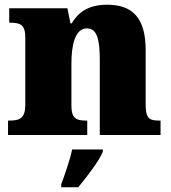

<svg xmlns="http://www.w3.org/2000/svg" viewBox="-20 -571 723 812"><path d="M14 0H349V-61H345C301 -61 282 -71 282 -125V-301C282 -380 297 -451 348 -451C391 -451 402 -402 402 -317V0H659V-61H655C610 -61 596 -70 596 -131V-360C596 -494 541 -551 434 -551C346 -551 308 -513 283 -472H278L265 -536H19V-475H23C67 -475 87 -466 87 -412V-128C87 -70 63 -61 18 -61H14ZM239 208V221H311C347 177 397 113 415 71V61H285C277 102 253 171 239 208Z"/></svg>

Font: Noto Serif Georgian Black
Style: Regular
Weight: 900
Designer: Monotype Design Team, Akaki Razmadze
Foundry: Google LLC
Version: Version 2.003